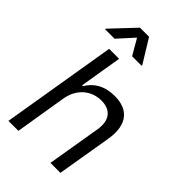

<svg xmlns="http://www.w3.org/2000/svg" viewBox="-276 -1045 1143 1143"><g transform="rotate(45 295.5 -473.0)"><path d="M169 -328.1C186.1 -423.3 255.7 -477.3 338.1 -477.3C416.2 -477.3 456 -427.6 441.8 -340.9L384.9 0H468.8L527 -346.6C549.7 -487.2 485.8 -552.6 375 -552.6C288.4 -552.6 233 -517 198.9 -460.2H191.8L235.8 -727.3H152L31.2 0H115.1ZM52.6 -792.6H132.1L222.3 -892L279.8 -792.6H359.4L360.1 -798.3L269.2 -946H192.5L53.3 -798.3Z"/></g></svg>

Font: Margiela Sans
Style: Italic
Weight: 400
Italic angle: -9.39999°
Designer: Stefan Endress, Andreas Faust
Version: Version 1.100;FEAKit 1.0